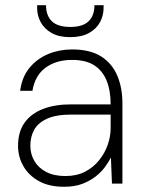

<svg xmlns="http://www.w3.org/2000/svg" viewBox="-20 -702 547 734"><path d="M225 12Q167 12 128 -10Q89 -32 69 -67.5Q49 -103 49 -144Q49 -198 74 -233Q99 -268 144.5 -285.5Q190 -303 251 -303H403Q403 -356 387.5 -394Q372 -432 340 -452.5Q308 -473 255 -473Q195 -473 154.5 -443.5Q114 -414 104 -355H57Q64 -408 93 -443Q122 -478 164.5 -495.5Q207 -513 255 -513Q325 -513 367 -486Q409 -459 428.5 -412.5Q448 -366 448 -307V0H408L404 -100Q396 -84 382 -64.5Q368 -45 346.5 -28Q325 -11 295.5 0.5Q266 12 225 12ZM230 -29Q273 -29 305 -45.5Q337 -62 359 -89.5Q381 -117 392 -149Q403 -181 403 -212V-264H254Q194 -264 159.5 -248Q125 -232 110.5 -205.5Q96 -179 96 -145Q96 -113 111.5 -86.5Q127 -60 157 -44.5Q187 -29 230 -29ZM248 -560Q205 -560 177 -576Q149 -592 135.5 -617.5Q122 -643 122 -670V-682H156Q156 -642 178.5 -620.5Q201 -599 249 -599Q296 -599 318.5 -620.5Q341 -642 341 -682H376V-671Q376 -643 362.5 -617.5Q349 -592 320.5 -576Q292 -560 248 -560Z"/></svg>

Font: DM Sans 18pt ExtraLight
Style: Regular
Weight: 250
Designer: Colophon Foundry, Jonny Pinhorn
Foundry: Colophon Foundry
Version: Version 4.004;gftools[0.9.30]